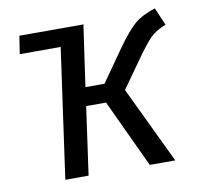

<svg xmlns="http://www.w3.org/2000/svg" viewBox="-66 -606 695 674"><g transform="rotate(-10 282.0 -269.0)"><path d="M375 -274 506 0H415L302 -242H231L197 0H114L179 -462H33L43 -526H273L271 -524L240 -308H308L388 -422Q428 -478 454.5 -500.5Q481 -523 528 -538L555 -475Q519 -461 499.5 -441.5Q480 -422 444 -371Z"/></g></svg>

Font: FiraGO Book
Style: Italic
Weight: 350
Italic angle: -8°
Designer: bBox Type GmbH
Foundry: bBox Type GmbH
Version: Version 1.001